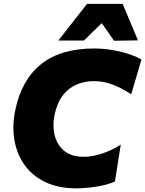

<svg xmlns="http://www.w3.org/2000/svg" viewBox="-20 -986 772 1020"><path d="M385 14.5Q290 14.5 221 -18.5Q152 -51.5 110.5 -109.5Q69 -167.5 56.5 -243Q51 -274.5 51 -307.5Q51 -353.5 61.5 -402.5Q94.5 -562 198.5 -645.2Q302.5 -728.5 481.5 -728.5Q545 -728.5 613.5 -713Q682 -697.5 731.5 -670L677 -485Q626 -518.5 578 -536.8Q530 -555 479 -555Q430.5 -555 388 -537.5Q345.5 -520 314.5 -480.5Q283.5 -441 269.5 -375Q264 -348.5 264 -322.5Q264 -295.5 270 -269.5Q281.5 -218.5 319.8 -185.8Q358 -153 426 -153Q467.5 -153 518 -168.8Q568.5 -184.5 621.5 -217.5L590.5 -21.5Q549 -3.5 491.8 5.5Q434.5 14.5 385 14.5ZM585.5 -769.5Q569.5 -792.5 553.5 -816Q537 -839 520.5 -863Q496 -839.5 472.5 -816.5Q449 -793 426 -770.5H290Q329 -820 366.5 -868.5Q404 -916.5 442.5 -965.5H631.5Q652 -916.5 672.5 -868Q693 -819.5 713 -771.5Z"/></svg>

Font: Heraclito ExtraBold
Style: Italic
Weight: 800
Italic angle: -12°
Designer: Kostas Bartsokas (font) & Cristiano Sobral (main changes)
Foundry: Kostas Bartsokas (font) & Cristiano Sobral (main changes)
Version: Version 1.00;July 8, 2020;FontCreator 13.0.0.2655 64-bit